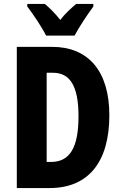

<svg xmlns="http://www.w3.org/2000/svg" viewBox="-20 -1002 616 971"><path d="M213 -822H357C378 -862 423 -930 452 -969V-982H365C342 -962 313 -938 285 -901C258 -936 228 -964 207 -982H118V-969C146 -933 196 -858 213 -822ZM533 -419C533 -644 425 -765 244 -765H65V-51H231C428 -51 533 -184 533 -419ZM377 -414C377 -257 334 -183 238 -183H216V-634H248C333 -634 377 -569 377 -414Z"/></svg>

Font: Noto Sans Tamil UI ExtraCondensed ExtraBold
Style: Regular
Weight: 800
Width: 2
Designer: Jelle Bosma - Monotype Design Team
Foundry: Monotype Imaging Inc.
Version: Version 2.004